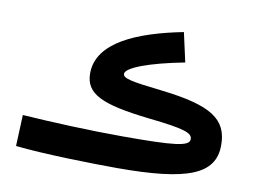

<svg xmlns="http://www.w3.org/2000/svg" viewBox="-73 -751 1152 872"><g transform="rotate(10 503.0 -315.5)"><path d="M517 15C842 15 964 -34 964 -169C964 -288 889 -340 655 -367C512 -383 473 -391 473 -412C473 -441 577 -480 738 -511L708 -646C499 -605 321 -531 321 -388C321 -293 398 -257 621 -232C790 -214 823 -200 823 -172C823 -138 751 -131 517 -131C364 -131 186 -139 53 -148L47 -4C173 10 404 15 517 15Z"/></g></svg>

Font: Noto Sans Arabic UI SmCn XBd
Style: Regular
Weight: 800
Width: 4
Designer: Monotype Design Team, Nadine Chahine and Nizar Qandah
Foundry: Monotype Imaging Inc.
Version: Version 2.010